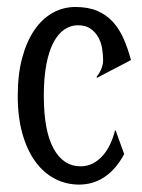

<svg xmlns="http://www.w3.org/2000/svg" viewBox="-20 -504 399 539"><path d="M304.7 -137.7 328.6 -71.3Q305.7 -28.8 273.7 -7.3Q241.7 14.2 202.1 14.2Q165.5 14.2 134 -2.2Q102.5 -18.6 79.3 -50.3Q56.2 -82 43 -128.4Q29.8 -174.8 29.8 -234.9Q29.8 -294.9 42.2 -341.3Q54.7 -387.7 76.4 -419.4Q98.1 -451.2 127.7 -467.8Q157.2 -484.4 191.9 -484.4Q227.5 -484.4 253.2 -473.4Q278.8 -462.4 296.9 -442.6Q314.9 -422.9 326.9 -395.5Q338.9 -368.2 347.7 -335.4L252.4 -285.6L251 -288.1Q260.7 -300.3 265.1 -312.3Q269.5 -324.2 269.5 -335.9Q269.5 -351.1 266.6 -368.4Q263.7 -385.7 255.6 -399.9Q247.6 -414.1 233.9 -423.6Q220.2 -433.1 198.7 -433.1Q178.2 -433.1 160.6 -421.1Q143.1 -409.2 130.1 -384.8Q117.2 -360.4 110.1 -323Q103 -285.6 103 -234.9Q103 -136.7 130.4 -86.9Q157.7 -37.1 206.5 -37.1Q224.6 -37.1 240 -44.9Q255.4 -52.7 267.6 -66.2Q279.8 -79.6 288.6 -97.9Q297.4 -116.2 302.7 -137.2Z"/></svg>

Font: Smythe
Style: Regular
Weight: 400
Version: Version 1.000